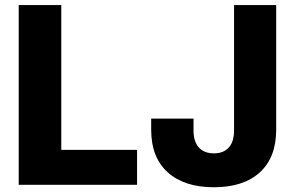

<svg xmlns="http://www.w3.org/2000/svg" viewBox="-20 -748 1193 777"><path d="M55.7 0V-727.5H228V-141.6H534.7V0ZM845.7 9.8Q726.1 9.8 658.9 -50.5Q591.8 -110.8 591.8 -223.1V-268.1H763.2V-220.2Q763.2 -174.3 784.9 -150.9Q806.6 -127.4 845.7 -127.4Q884.3 -127.4 905.8 -150.9Q927.2 -174.3 927.2 -221.2V-727.5H1097.7V-223.1Q1097.7 -110.8 1031.5 -50.5Q965.3 9.8 845.7 9.8Z"/></svg>

Font: Inter 16pt ExtraBold
Style: Regular
Weight: 800
Version: Version 4.001;git-66647c0bb